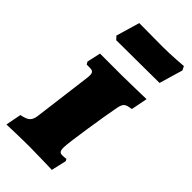

<svg xmlns="http://www.w3.org/2000/svg" viewBox="-243 -779 837 837"><g transform="rotate(45 175.0 -360.5)"><path d="M363 -706 354 -724C354 -724 282 -718 233 -718C176 -718 84 -719 84 -719L52 -610L66 -595C66 -595 138 -596 195 -596L331 -597ZM277 -391C284 -420 289 -426 326 -431L341 -507C341 -507 227 -504 193 -504H57L43 -441C45 -437 47 -433 50 -429H68C86 -429 93 -424 93 -406C93 -401 93 -396 92 -390L59 -132C55 -89 45 -78 1 -69L-13 3C-13 3 75 0 128 0C162 0 267 3 267 3L283 -67L278 -76C278 -76 270 -74 254 -74C240 -74 234 -80 234 -103C234 -134 265 -330 277 -391Z"/></g></svg>

Font: Alegreya SC Black
Style: Italic
Weight: 900
Italic angle: -7°
Designer: Juan Pablo del Peral
Foundry: Huerta Tipografica
Version: Version 2.007;PS 002.007;hotconv 1.0.88;makeotf.lib2.5.64775